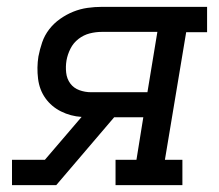

<svg xmlns="http://www.w3.org/2000/svg" viewBox="-20 -540 640 560"><path d="M15 0V-74H111L218 -199Q186 -201 158 -215Q130 -229 112.5 -253.5Q95 -278 91 -310.5Q87 -343 92 -375Q96 -396 103 -416.5Q110 -437 123.5 -454.5Q137 -472 155.5 -485Q174 -498 194 -506Q214 -514 235 -517Q256 -520 277 -520H584V-446H523L461 -74H512V0H317V-74H378L398 -198H313L144 0ZM246 -271H410L439 -447H277Q259 -447 241.5 -442.5Q224 -438 209 -426.5Q194 -415 185.5 -398Q177 -381 174 -364Q171 -346 173 -328Q175 -310 185 -296.5Q195 -283 211.5 -277Q228 -271 246 -271Z"/></svg>

Font: Iosevka Etoile Oblique
Style: Regular
Weight: 400
Italic angle: -9°
Designer: Belleve Invis
Foundry: Belleve Invis
Version: Version 15.5.2; ttfautohint (v1.8.4)